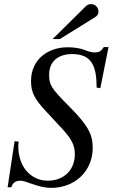

<svg xmlns="http://www.w3.org/2000/svg" viewBox="-20 -896 548 934"><path d="M508 -667H485C471 -646 462 -641 440 -641C427 -641 415 -644 394 -652C373 -661 340 -666 309 -666C213 -666 131 -607 131 -502C131 -448 146 -416 206 -352C219 -339 231 -325 245 -310L284 -268C330 -218 344 -188 344 -145C344 -69 290 -17 213 -17C129 -17 69 -86 69 -184C69 -191 69 -198 71 -207L51 -209L17 15H35C42 -8 58 -17 78 -17C89 -17 98 -15 125 -5C171 11 198 18 229 18C344 18 431 -63 431 -177C431 -242 409 -285 318 -377C227 -468 219 -484 219 -533C219 -596 262 -633 331 -633C428 -633 450 -572 450 -470L468 -467ZM236 -706H271L442 -812C454 -819 459 -828 459 -840C459 -860 443 -876 423 -876C413 -876 405 -873 398 -866Z"/></svg>

Font: XITS
Style: Italic
Weight: 400
Italic angle: -16.33°
Designer: MicroPress Inc., with final additions and corrections provided by Coen Hoffman, Elsevier (retired)
Version: Version 1.302